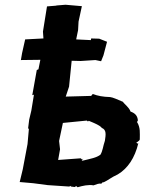

<svg xmlns="http://www.w3.org/2000/svg" viewBox="-20 -786 609 809"><path d="M406 -528 416 -553 431 -610 398 -623 364 -624 363 -617 301 -620 309 -659 311 -695 325 -760 256 -766 219 -763 215 -762 178 -759 161 -653 163 -624 86 -620 73 -562 68 -533 150 -534 142 -494 135 -491 116 -385 123 -387 112 -320 103 -282 98 -242 102 -246 96 -179 76 -73 63 -19 120 -14 181 -6 271 0 280 -3 278 0 295 2 301 -2 307 3C327 -3 353 -9 374 -5C388 -10 397 -14 407 -12C411 -16 411 -19 417 -18C435 -26 449 -39 476 -51C518 -76 548 -120 563 -183C558 -177 564 -182 554 -184C556 -187 569 -193 569 -199C569 -227 572 -247 558 -271C555 -271 558 -271 561 -279C559 -299 549 -309 530 -316C524 -334 503 -348 498 -357C477 -366 455 -376 444 -377C413 -378 392 -382 371 -390C364 -381 365 -387 366 -382C330 -381 293 -380 257 -379L271 -421C275 -457 278 -494 282 -530L320 -529L382 -533ZM422 -193C414 -170 413 -150 403 -134C385 -121 365 -118 324 -108C337 -121 326 -118 328 -112L320 -119L225 -112L233 -157L229 -192L245 -268L346 -278L354 -271C347 -276 350 -273 354 -277C381 -266 402 -257 409 -247C429 -239 426 -219 422 -193Z"/></svg>

Font: Asimov Print
Style: DIt
Weight: 250
Width: 0
Designer: Google
Version: Version 2.000980: 2014